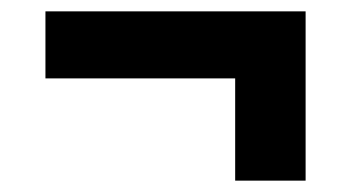

<svg xmlns="http://www.w3.org/2000/svg" viewBox="-20 -464 618 338"><path d="M60 -326V-444H518V-146H394V-326Z"/></svg>

Font: Oxanium ExtraLight
Style: Bold
Weight: 700
Version: Version 2.000